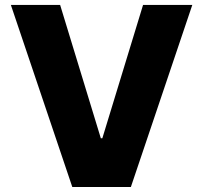

<svg xmlns="http://www.w3.org/2000/svg" viewBox="-20 -747 812 767"><path d="M23.4 -727.3H220.2L382.8 -194.6H388.8L551.5 -727.3H748.2L502.8 0H268.8Z"/></svg>

Font: Inter P Extra Bold
Style: Regular
Weight: 800
Designer: Rasmus Andersson
Foundry: rsms
Version: Version 3.018;git-588b23468